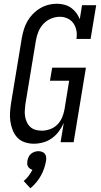

<svg xmlns="http://www.w3.org/2000/svg" viewBox="-20 -763 540 1030"><path d="M162 8Q136 8 112.5 0Q89 -8 73 -25Q57 -42 48 -65Q39 -88 35.5 -112.5Q32 -137 34 -163Q36 -189 40 -214L97 -559Q101 -582 108 -605Q115 -628 127 -649Q139 -670 156.5 -688Q174 -706 195 -718.5Q216 -731 239 -737Q262 -743 285 -743Q306 -743 326 -737.5Q346 -732 361.5 -721Q377 -710 389 -694Q401 -678 408 -660L420 -735H496L466 -554H390Q394 -577 390 -598.5Q386 -620 374.5 -637Q363 -654 343.5 -663.5Q324 -673 301 -673Q278 -673 254.5 -663.5Q231 -654 213.5 -635.5Q196 -617 186.5 -594Q177 -571 173 -548L116 -203Q114 -186 113 -169Q112 -152 115 -136Q118 -120 125 -105.5Q132 -91 143.5 -81Q155 -71 171 -66.5Q187 -62 204 -62Q226 -62 248.5 -70Q271 -78 287.5 -94.5Q304 -111 313 -132.5Q322 -154 326 -176L351 -330H248L260 -400H441L375 0H305L322 -103Q311 -79 295.5 -58Q280 -37 258.5 -21.5Q237 -6 211.5 1Q186 8 162 8ZM143 247 107 208Q122 196 133.5 180.5Q145 165 154 148Q147 146 140.5 141.5Q134 137 130 130Q126 123 126 115Q126 107 127 99Q129 89 133.5 79Q138 69 146.5 62Q155 55 165.5 51.5Q176 48 186 48Q196 48 205.5 51.5Q215 55 220.5 62Q226 69 227.5 79Q229 89 227 99Q224 119 217 139.5Q210 160 199.5 179Q189 198 174.5 215.5Q160 233 143 247Z"/></svg>

Font: Iosevka Curly Slab
Style: Italic
Weight: 400
Italic angle: -9°
Monospace: yes
Designer: Belleve Invis
Foundry: Belleve Invis
Version: Version 22.1.2; ttfautohint (v1.8.4)